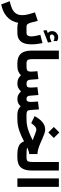

<svg xmlns="http://www.w3.org/2000/svg" viewBox="1038 -1804 1002 3179"><g transform="rotate(90 1539.5 -214.0)"><path d="M397.5 0Q378.4 0 359.9 -3.7Q341.3 -7.3 327.6 -14.6Q306.6 100.6 227.1 171.9Q147.5 243.2 22 267.1L-30.3 126.5Q38.6 111.3 90.6 88.4Q142.6 65.4 171.4 24.7Q200.2 -16.1 200.2 -84Q200.2 -128.9 185.3 -186.3Q170.4 -243.7 154.3 -291.5L294.9 -337.4L323.7 -225.1Q331.5 -195.3 346.2 -173.3Q360.8 -151.4 392.1 -151.4H411.1V0Z M497.6 -504.4Q481 -518.1 472.9 -533.9Q464.8 -549.8 464.8 -575.2Q464.8 -619.1 495.4 -647.5Q525.9 -675.8 564.9 -675.8Q586.4 -675.8 600.3 -671.1Q614.3 -666.5 628.9 -658.2L629.4 -598.6Q599.6 -613.8 571.8 -613.8Q552.7 -613.8 536.4 -602.3Q520 -590.8 520 -568.8Q520.5 -556.2 532.2 -545.4Q543.9 -534.7 569.3 -538.1Q569.8 -538.1 572.8 -539.1L644.5 -564.9L652.8 -506.8L456.1 -429.2L447.8 -485.4ZM490.2 0H390.6V-151.4H491.2Q525.9 -151.4 539.1 -173.3Q552.2 -195.3 552.2 -229.5Q552.2 -262.7 543.9 -302.7Q535.6 -342.8 526.9 -380.9L663.1 -416Q672.9 -368.7 678.5 -322.3Q684.1 -275.9 684.1 -233.4Q684.1 -167 666.5 -114.3Q648.9 -61.5 606.7 -30.8Q564.5 0 490.2 0Z M787.6 -687H928.7V-244.6Q928.7 -195.8 941.7 -173.6Q954.6 -151.4 1001.5 -151.4H1013.7V0H1001.5Q889.2 0 838.4 -57.9Q787.6 -115.7 787.6 -230.5Z M1589.8 0Q1546.9 0 1516.4 -17.8Q1485.8 -35.6 1464.8 -60.1Q1440.4 -36.1 1409.2 -18.1Q1377.9 0 1334.5 0Q1286.1 0 1252.2 -16.4Q1218.3 -32.7 1196.3 -59.1Q1168.5 -32.2 1131.3 -16.1Q1094.2 0 1039.1 0H994.1V-151.4H1040Q1074.7 -151.4 1095.5 -155.5Q1116.2 -159.7 1125.7 -174.6Q1135.3 -189.5 1135.3 -221.7Q1135.3 -229 1134.3 -248.8Q1133.3 -268.6 1131.6 -291.7Q1129.9 -314.9 1128.4 -332L1258.8 -348.1L1269.5 -210.4Q1273.9 -151.4 1335.4 -151.4Q1374 -151.4 1386.7 -166Q1399.4 -180.7 1399.4 -221.7Q1399.4 -228.5 1398.4 -248.3Q1397.5 -268.1 1395.8 -291.5Q1394 -314.9 1392.6 -332L1522.9 -348.1L1533.7 -210.4Q1535.6 -182.1 1547.9 -166.7Q1560.1 -151.4 1588.9 -151.4Q1617.7 -151.4 1627.4 -169.9Q1637.2 -188.5 1637.2 -221.7Q1637.2 -239.3 1635 -275.4Q1632.8 -311.5 1630.4 -341.3L1760.7 -357.4L1771.5 -210.4Q1773.9 -176.3 1790.5 -163.8Q1807.1 -151.4 1843.3 -151.4H1857.9V0H1844.2Q1800.3 0 1765.9 -15.1Q1731.4 -30.3 1710 -54.7Q1690.4 -32.2 1660.4 -16.1Q1630.4 0 1589.8 0Z M2142.6 -694.8 2233.9 -603.5 2142.6 -512.7 2051.8 -603.5ZM2500.5 -332.5V-196.8Q2471.2 -193.8 2442.1 -183.3Q2413.1 -172.9 2393.1 -164.6Q2403.8 -156.2 2439.5 -153.8Q2475.1 -151.4 2512.7 -151.4H2539.6V0H2510.7Q2423.3 0 2367.9 -23.2Q2312.5 -46.4 2290.5 -110.4Q2201.7 -63 2111.6 -31.5Q2021.5 0 1919.9 0H1838.4V-151.4H1921.4Q1981.9 -151.4 2034.7 -162.1Q2087.4 -172.9 2143.8 -195.6Q2200.2 -218.3 2271.5 -253.4Q2195.8 -281.7 2154.5 -298.1Q2113.3 -314.5 2096.7 -314.5Q2070.8 -314.5 2049.8 -298.1Q2028.8 -281.7 2016.1 -265.1L1987.8 -229.5L1872.1 -286.1L1896.5 -326.2Q1931.2 -383.3 1981 -421.9Q2030.8 -460.4 2097.2 -460.4Q2125 -460.4 2161.6 -447.8Q2198.2 -435.1 2240.7 -416Q2283.2 -397 2327.9 -377.9Q2372.6 -358.9 2416.5 -345.9Q2460.4 -333 2500.5 -332.5Z M2520 -151.4H2556.2Q2606 -151.4 2618.7 -173.3Q2631.3 -195.3 2631.3 -244.1V-687H2772.5V-230Q2772.5 -116.2 2721.7 -58.1Q2670.9 0 2555.7 0H2520Z M3043.9 -687V-0.5H2902.8V-687Z"/></g></svg>

Font: Vazirmatn UI FD Black
Style: Regular
Weight: 900
Designer: Saber Rastikerdar
Foundry: Saber Rastikerdar
Version: Version 33.003